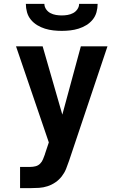

<svg xmlns="http://www.w3.org/2000/svg" viewBox="-20 -760 640 995"><path d="M84 215V105H137Q151 105 164.5 101.5Q178 98 188 88Q198 78 203 65Q208 52 213 39V38Q213 38 213 38Q213 38 213 38L233 -22L63 -520H201L303 -166L399 -520H537L338 73Q331 94 322.5 115Q314 136 300 154Q286 172 267 185Q248 198 226.5 205Q205 212 182.5 213.5Q160 215 137 215ZM300 -600Q278 -600 256 -602.5Q234 -605 213 -611.5Q192 -618 173 -629.5Q154 -641 140 -658Q126 -675 120 -696.5Q114 -718 114 -740H210Q210 -725 219 -712Q228 -699 241.5 -692Q255 -685 270 -682.5Q285 -680 300 -680Q315 -680 330 -682.5Q345 -685 358.5 -692Q372 -699 381 -712Q390 -725 390 -740H486Q486 -718 480 -696.5Q474 -675 460 -658Q446 -641 427 -629.5Q408 -618 387 -611.5Q366 -605 344 -602.5Q322 -600 300 -600Z"/></svg>

Font: Iosevka SS04 XBd Ex
Style: Regular
Weight: 800
Width: 7
Monospace: yes
Designer: Belleve Invis
Foundry: Belleve Invis
Version: Version 19.0.0; ttfautohint (v1.8.4)